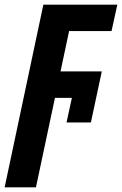

<svg xmlns="http://www.w3.org/2000/svg" viewBox="-79 -568 526 828"><path d="M108 -548H427L402 -434H219L182 -260H360L313 -40H208L231 -146H158L76 240H-59Z"/></svg>

Font: Noto Sans Display Ex Bold Cond
Style: Italic
Weight: 800
Width: 3
Italic angle: -12°
Designer: Monotype Design team
Foundry: Monotype Imaging Inc.
Version: Version 1.000